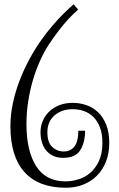

<svg xmlns="http://www.w3.org/2000/svg" viewBox="-20 -860 560 900"><path d="M28.8 -269Q28.8 -320.8 40.3 -375.5Q51.8 -430.2 71.8 -482.2Q91.8 -534.2 117.9 -582.5Q144 -630.9 173.8 -672.9Q200.2 -710 227.1 -741Q253.9 -772 275.9 -793.9Q301.8 -819.8 325.2 -839.8L346.2 -814.9Q325.2 -796.9 301.8 -772Q282.2 -751 258.1 -720Q233.9 -689 208 -649.9Q186 -616.2 167 -573.5Q147.9 -530.8 134 -483.4Q120.1 -436 112.1 -384Q104 -332 104 -278.8Q104 -152.8 149.4 -81.3Q194.8 -9.8 287.1 -9.8Q314.9 -9.8 345.9 -18.8Q377 -27.8 401.9 -48.8Q426.8 -69.8 443.4 -104.5Q460 -139.2 460 -189.9Q460 -232.9 448.5 -262.9Q437 -293 417.5 -312Q397.9 -331.1 373 -339.6Q348.1 -348.1 320.8 -348.1Q269 -348.1 235.6 -319.1Q202.1 -290 202.1 -240.2Q202.1 -191.9 225.1 -170.9Q248 -149.9 276.9 -149.9Q297.9 -149.9 311.5 -158Q325.2 -166 333 -179.4Q340.8 -192.9 344 -210.4Q347.2 -228 347.2 -247.1H378.9Q378.9 -192.9 356.4 -156.5Q334 -120.1 276.9 -120.1Q248 -120.1 228 -130.1Q208 -140.1 195.1 -156.5Q182.1 -172.9 176 -194.8Q169.9 -216.8 169.9 -240.2Q169.9 -268.1 180.4 -293Q190.9 -317.9 210.4 -336.9Q230 -356 258.1 -366.9Q286.1 -377.9 320.8 -377.9Q354 -377.9 384.5 -367.4Q415 -356.9 439 -334.5Q462.9 -312 477.5 -276.1Q492.2 -240.2 492.2 -189.9Q492.2 -143.1 477.5 -104.5Q462.9 -65.9 436.5 -38.6Q410.2 -11.2 372.6 4.4Q335 20 289.1 20Q161.1 20 95 -53Q28.8 -126 28.8 -269Z"/></svg>

Font: Sevillana
Style: Regular
Weight: 400
Designer: Olga Umpeleva
Foundry: Brownfox
Version: Version 1.001